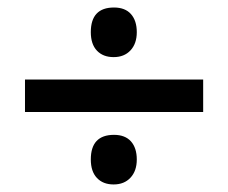

<svg xmlns="http://www.w3.org/2000/svg" viewBox="-20 -609 611 514"><path d="M223.1 -522.9Q223.1 -588.9 285.2 -588.9Q314.9 -588.9 330.6 -571.3Q346.2 -553.7 346.2 -522.9Q346.2 -492.2 329.3 -474.1Q312.5 -456.1 284.2 -456.1Q255.9 -456.1 239.5 -473.4Q223.1 -490.7 223.1 -522.9ZM223.1 -182.1Q223.1 -248 285.2 -248Q314.9 -248 330.6 -230.5Q346.2 -212.9 346.2 -182.1Q346.2 -151.4 329.3 -133.3Q312.5 -115.2 284.2 -115.2Q255.9 -115.2 239.5 -132.6Q223.1 -149.9 223.1 -182.1ZM46.9 -309.1V-396H523.9V-309.1Z"/></svg>

Font: OpenSans-Semibold
Style: Regular
Weight: 600
Foundry: Ascender Corporation
Version: Version 1.10